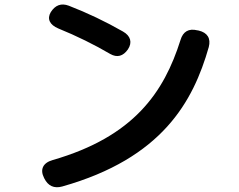

<svg xmlns="http://www.w3.org/2000/svg" viewBox="-20 -791 1040 836"><path d="M845 -658 839 -659C802 -668 777 -654 766 -617C694 -389 563 -196 209 -94C167 -82 153 -53 172 -16L173 -14C189 18 215 31 251 21C686 -102 821 -348 889 -586C899 -624 883 -649 845 -658ZM234 -667C313 -635 392 -596 460 -556C490 -539 516 -546 537 -576C557 -606 549 -635 515 -654C440 -697 360 -735 280 -766C246 -779 220 -768 201 -738C184 -709 196 -683 234 -667Z"/></svg>

Font: 寒蝉团圆体 Round
Style: Regular
Weight: 500
Designer: 寒蝉字型
Version: Version 2.700;Glyphs 3.1.1 (3135)